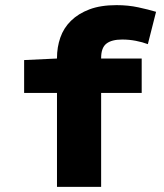

<svg xmlns="http://www.w3.org/2000/svg" viewBox="-20 -728 640 748"><path d="M202 0V-366H74V-494L202 -500V-502Q202 -544 215 -581.5Q228 -619 256.5 -647Q285 -675 328.5 -691.5Q372 -708 434 -708Q479 -708 518.5 -699.5Q558 -691 588 -682L556 -556Q535 -564 509 -569Q483 -574 456 -574Q415 -574 394.5 -558Q374 -542 374 -502V-500H532V-366H374V0Z"/></svg>

Font: Source Code Pro Black
Style: Regular
Weight: 900
Monospace: yes
Designer: Paul D. Hunt, Teo Tuominen
Foundry: Adobe Systems Incorporated
Version: Version 2.030;PS 1.000;hotconv 16.6.51;makeotf.lib2.5.65220